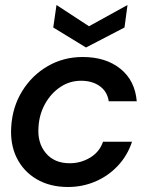

<svg xmlns="http://www.w3.org/2000/svg" viewBox="-20 -736 588 768"><path d="M252 12Q180 12 127 -19Q74 -50 47 -104.5Q20 -159 25 -230Q30 -309 69 -372Q108 -435 171 -471.5Q234 -508 311 -508Q403 -508 461.5 -461Q520 -414 527 -331H415Q409 -370 379 -391.5Q349 -413 304 -413Q259 -413 221.5 -388Q184 -363 160.5 -321Q137 -279 134 -228Q129 -165 163 -124Q197 -83 259 -83Q303 -83 340.5 -105.5Q378 -128 392 -169H508Q490 -114 451.5 -73Q413 -32 361.5 -10Q310 12 252 12ZM324 -546 193 -626 206 -716 336 -631 490 -716 478 -626Z"/></svg>

Font: Host Grotesk Medium
Style: Italic
Weight: 500
Italic angle: -8°
Designer: Doğukan Karapınar based on Poppins by Indian Type Foundry, Jonny Pinhorn
Foundry: Element Type
Version: Version 1.001; ttfautohint (v1.8.4.7-5d5b)